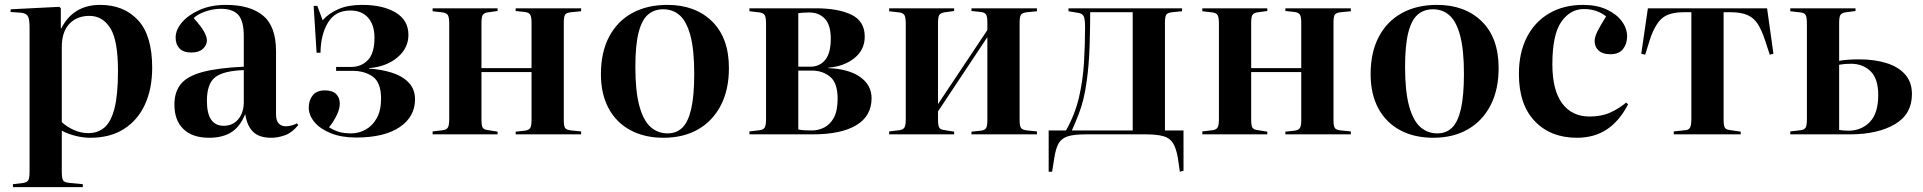

<svg xmlns="http://www.w3.org/2000/svg" viewBox="-20 -550 7874 786"><path d="M33 216V204L75 199Q89 197 95 189Q101 181 101 154V-437Q101 -472 94 -484Q87 -496 65 -498L23 -501L24 -512L223 -522L229 -516V-434H231Q280 -530 390 -530Q487 -530 545 -467.5Q603 -405 603 -273Q603 -187 573.5 -122.5Q544 -58 487.5 -22Q431 14 349 14Q320 14 288.5 6Q257 -2 233 -15V154Q233 179 238 188Q243 197 266 199L319 204V216ZM342 -5Q380 -5 407 -27.5Q434 -50 448.5 -105.5Q463 -161 463 -260Q463 -385 431.5 -435Q400 -485 346 -485Q295 -485 264 -452.5Q233 -420 233 -358V-50Q252 -32 281 -18.5Q310 -5 342 -5Z M836 14Q768 14 731 -21.5Q694 -57 694 -122Q694 -173 720 -205.5Q746 -238 808.5 -255Q871 -272 978 -277V-403Q978 -463 956 -488.5Q934 -514 884 -514Q853 -514 821 -503Q789 -492 773 -476Q806 -439 816.5 -418.5Q827 -398 827 -385Q827 -365 810.5 -350Q794 -335 764 -335Q731 -335 715 -351.5Q699 -368 699 -396Q699 -428 725 -458.5Q751 -489 797.5 -509.5Q844 -530 905 -530Q1004 -530 1057 -486Q1110 -442 1110 -340V-82Q1110 -56 1121 -44.5Q1132 -33 1150 -33Q1172 -33 1196 -45L1201 -38Q1176 -7 1147 3.5Q1118 14 1091 14Q1041 14 1016 -10.5Q991 -35 984 -83Q962 -30 926 -8Q890 14 836 14ZM896 -35Q933 -35 955.5 -62Q978 -89 978 -132V-263Q894 -260 860.5 -233.5Q827 -207 827 -137Q827 -35 896 -35Z M1438 13Q1378 13 1334.5 -4.5Q1291 -22 1267.5 -50Q1244 -78 1244 -110Q1244 -139 1260 -159.5Q1276 -180 1310 -180Q1341 -180 1356 -165Q1371 -150 1371 -126Q1371 -105 1359 -79.5Q1347 -54 1327 -29Q1346 -17 1366.5 -10.5Q1387 -4 1418 -4Q1449 -4 1477 -19.5Q1505 -35 1522.5 -66.5Q1540 -98 1540 -146Q1540 -211 1507 -235.5Q1474 -260 1423 -260H1356V-276H1418Q1459 -276 1486 -304Q1513 -332 1513 -395Q1513 -448 1487 -477.5Q1461 -507 1414 -507Q1353 -507 1323 -458Q1293 -409 1292 -334H1276L1264 -526H1279L1301 -467Q1325 -495 1365 -512.5Q1405 -530 1463 -530Q1548 -530 1600 -498.5Q1652 -467 1652 -407Q1652 -353 1607 -315Q1562 -277 1491 -271V-269Q1541 -266 1584 -252.5Q1627 -239 1653 -212Q1679 -185 1679 -143Q1679 -72 1616 -29.5Q1553 13 1438 13Z M1751 0V-12L1793 -17Q1808 -19 1813.5 -28Q1819 -37 1819 -63V-453Q1819 -479 1813.5 -488Q1808 -497 1793 -499L1751 -504V-516H2017V-505L1974 -499Q1960 -496 1955.5 -487.5Q1951 -479 1951 -455V-271H2156V-458Q2156 -481 2150.5 -490Q2145 -499 2128 -501L2091 -505V-516H2359V-504L2318 -500Q2299 -498 2293.5 -490Q2288 -482 2288 -458V-58Q2288 -34 2293.5 -26Q2299 -18 2318 -16L2359 -12V0H2091V-11L2128 -15Q2145 -17 2150.5 -26Q2156 -35 2156 -58V-255H1951V-61Q1951 -37 1955.5 -28.5Q1960 -20 1974 -18L2017 -11V0Z M2696 14Q2619 14 2561 -17Q2503 -48 2471.5 -106.5Q2440 -165 2440 -246Q2440 -336 2473.5 -399.5Q2507 -463 2568 -496.5Q2629 -530 2712 -530Q2826 -530 2895 -462.5Q2964 -395 2964 -271Q2964 -183 2931 -119Q2898 -55 2838 -20.5Q2778 14 2696 14ZM2713 -4Q2749 -4 2773 -27Q2797 -50 2809.5 -103.5Q2822 -157 2822 -248Q2822 -346 2806.5 -404Q2791 -462 2763 -487Q2735 -512 2695 -512Q2658 -512 2632.5 -490Q2607 -468 2594 -416Q2581 -364 2581 -276Q2581 -176 2597.5 -116Q2614 -56 2643.5 -30Q2673 -4 2713 -4Z M3048 0V-12L3090 -17Q3105 -19 3110.5 -28Q3116 -37 3116 -63V-453Q3116 -479 3110.5 -488Q3105 -497 3090 -499L3048 -504V-516H3320Q3412 -516 3466 -489.5Q3520 -463 3520 -400Q3520 -346 3477.5 -312Q3435 -278 3371 -273V-271Q3454 -268 3501 -235Q3548 -202 3548 -148Q3548 -75 3485.5 -37.5Q3423 0 3308 0ZM3248 -277H3298Q3335 -277 3358 -304.5Q3381 -332 3381 -392Q3381 -447 3357 -473Q3333 -499 3292 -499Q3278 -499 3266 -498Q3254 -497 3248 -496ZM3305 -16Q3330 -16 3354 -28Q3378 -40 3393.5 -68Q3409 -96 3409 -146Q3409 -211 3378 -236Q3347 -261 3305 -261H3248V-20Q3263 -17 3276.5 -16.5Q3290 -16 3305 -16Z M3620 0V-12L3662 -17Q3677 -19 3682.5 -28Q3688 -37 3688 -63V-453Q3688 -479 3682.5 -488Q3677 -497 3662 -499L3620 -504V-516H3886V-505L3843 -499Q3829 -496 3824.5 -487.5Q3820 -479 3820 -455V-124L4022 -427V-458Q4022 -481 4017 -490Q4012 -499 3995 -501L3957 -505V-516H4225V-504L4185 -500Q4166 -498 4160 -490Q4154 -482 4154 -458V-58Q4154 -34 4160 -26Q4166 -18 4185 -16L4225 -12V0H3957V-11L3995 -15Q4012 -17 4017 -26Q4022 -35 4022 -58V-398L3820 -94V-61Q3820 -37 3824.5 -28.5Q3829 -20 3843 -18L3886 -11V0Z M4810 153 4802 97Q4795 57 4782 36Q4769 15 4742.5 7.5Q4716 0 4668 0H4425Q4377 0 4351.5 8Q4326 16 4314 36.5Q4302 57 4296 97L4287 153H4273V-16H4344Q4381 -82 4397 -151Q4413 -220 4417.5 -292.5Q4422 -365 4422 -440Q4422 -470 4417 -482Q4412 -494 4396 -497L4354 -504V-516H4819V-504L4779 -500Q4760 -498 4754.5 -490Q4749 -482 4749 -458V-16H4825V149ZM4368 -16H4617V-500H4443Q4443 -435 4440.5 -360Q4438 -285 4429 -220Q4423 -176 4415 -143.5Q4407 -111 4395.5 -81.5Q4384 -52 4368 -16Z M4902 0V-12L4944 -17Q4959 -19 4964.5 -28Q4970 -37 4970 -63V-453Q4970 -479 4964.5 -488Q4959 -497 4944 -499L4902 -504V-516H5168V-505L5125 -499Q5111 -496 5106.5 -487.5Q5102 -479 5102 -455V-271H5307V-458Q5307 -481 5301.5 -490Q5296 -499 5279 -501L5242 -505V-516H5510V-504L5469 -500Q5450 -498 5444.5 -490Q5439 -482 5439 -458V-58Q5439 -34 5444.5 -26Q5450 -18 5469 -16L5510 -12V0H5242V-11L5279 -15Q5296 -17 5301.5 -26Q5307 -35 5307 -58V-255H5102V-61Q5102 -37 5106.5 -28.5Q5111 -20 5125 -18L5168 -11V0Z M5847 14Q5770 14 5712 -17Q5654 -48 5622.5 -106.5Q5591 -165 5591 -246Q5591 -336 5624.5 -399.5Q5658 -463 5719 -496.5Q5780 -530 5863 -530Q5977 -530 6046 -462.5Q6115 -395 6115 -271Q6115 -183 6082 -119Q6049 -55 5989 -20.5Q5929 14 5847 14ZM5864 -4Q5900 -4 5924 -27Q5948 -50 5960.5 -103.5Q5973 -157 5973 -248Q5973 -346 5957.5 -404Q5942 -462 5914 -487Q5886 -512 5846 -512Q5809 -512 5783.5 -490Q5758 -468 5745 -416Q5732 -364 5732 -276Q5732 -176 5748.5 -116Q5765 -56 5794.5 -30Q5824 -4 5864 -4Z M6435 14Q6328 14 6263 -54Q6198 -122 6198 -247Q6198 -333 6230 -396.5Q6262 -460 6321.5 -495Q6381 -530 6461 -530Q6516 -530 6556.5 -511.5Q6597 -493 6619 -463.5Q6641 -434 6641 -401Q6641 -371 6624.5 -349.5Q6608 -328 6572 -328Q6541 -328 6524.5 -343Q6508 -358 6508 -382Q6508 -398 6519 -420.5Q6530 -443 6555 -483Q6517 -513 6464 -513Q6408 -513 6371.5 -460.5Q6335 -408 6335 -287Q6335 -181 6375 -127Q6415 -73 6487 -73Q6536 -73 6571.5 -89Q6607 -105 6637 -130L6645 -123Q6610 -55 6558.5 -20.5Q6507 14 6435 14Z M6832 0V-12L6879 -17Q6893 -18 6898.5 -27.5Q6904 -37 6904 -63V-500H6874Q6809 -500 6780.5 -472Q6752 -444 6733 -384L6715 -326L6699 -330L6726 -516H7214L7240 -330L7225 -326L7206 -384Q7193 -424 7177 -450Q7161 -476 7134.5 -488Q7108 -500 7064 -500H7036V-61Q7036 -37 7040.5 -28.5Q7045 -20 7059 -18L7106 -11V0Z M7309 0V-12L7352 -17Q7367 -19 7372 -28Q7377 -37 7377 -63V-453Q7377 -479 7372 -488Q7367 -497 7352 -499L7309 -504V-516H7576V-505L7532 -499Q7518 -496 7513.5 -487.5Q7509 -479 7509 -455V-301Q7525 -304 7545.5 -305.5Q7566 -307 7591 -307Q7653 -307 7702 -292Q7751 -277 7779 -245.5Q7807 -214 7807 -165Q7807 -82 7736.5 -41Q7666 0 7552 0ZM7547 -15Q7600 -15 7634.5 -50.5Q7669 -86 7669 -161Q7669 -228 7637.5 -258.5Q7606 -289 7557 -289Q7543 -289 7531.5 -288Q7520 -287 7509 -285V-18Q7516 -17 7525.5 -16Q7535 -15 7547 -15Z"/></svg>

Font: Literata 72pt SemiBold
Style: Regular
Weight: 600
Designer: Latin by Veronika Burian and Jose Scaglione. Greek by Irene Vlachou. Cyrillic by Vera Evstafieva.
Foundry: TypeTogether
Version: Version 3.002